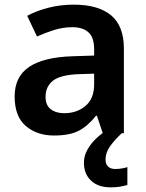

<svg xmlns="http://www.w3.org/2000/svg" viewBox="-20 -573 630 826"><path d="M297 -553Q403 -553 458 -507Q513 -461 513 -364V0H422L397 -75H393Q358 -31 319 -10.5Q280 10 212 10Q139 10 91 -31Q43 -72 43 -158Q43 -243 105 -285Q167 -327 292 -331L385 -334V-361Q385 -412 360.5 -434Q336 -456 292 -456Q251 -456 213 -444Q175 -432 139 -416L97 -505Q138 -527 189.5 -540Q241 -553 297 -553ZM320 -254Q239 -251 207.5 -225.5Q176 -200 176 -157Q176 -120 198.5 -103Q221 -86 256 -86Q311 -86 348 -117.5Q385 -149 385 -210V-256ZM434 113Q434 133 445 143.5Q456 154 475 154Q491 154 505 151.5Q519 149 528 146V223Q513 227 496 230Q479 233 457 233Q402 233 371.5 204Q341 175 341 127Q341 98 356 71Q371 44 394.5 22Q418 0 445 -16L504 0Q470 32 452 58.5Q434 85 434 113Z"/></svg>

Font: Noto Sans Adlam SemiBold
Style: Regular
Weight: 600
Version: Version 3.001